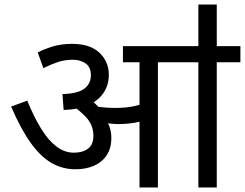

<svg xmlns="http://www.w3.org/2000/svg" viewBox="-20 -825 1078 845"><path d="M675 -551V0H594V-551H521V-622H779V-551ZM298 -632Q376 -632 417.5 -593Q459 -554 459 -495Q459 -452 436.5 -417.5Q414 -383 370 -363Q326 -343 260 -341L255 -411Q323 -413 351.5 -435Q380 -457 380 -494Q380 -530 356.5 -546Q333 -562 302 -562Q265 -562 235 -552Q205 -542 171 -525L146 -594Q172 -608 210.5 -620Q249 -632 298 -632ZM470 -218Q470 -172 449 -141Q428 -110 392.5 -95Q357 -80 312 -80Q255 -80 206.5 -108Q158 -136 114.5 -197Q71 -258 29 -356L100 -382Q129 -311 160.5 -259.5Q192 -208 228 -180.5Q264 -153 305 -153Q343 -153 367 -170.5Q391 -188 391 -227Q391 -275 358 -310Q325 -345 278 -374L337 -377L380 -386Q394 -374 411 -357Q428 -340 438 -323L443 -304Q456 -285 463 -264Q470 -243 470 -218ZM486 -350Q534 -350 569 -357.5Q604 -365 651 -382V-310Q608 -291 573.5 -285Q539 -279 498 -279Q483 -279 463 -281.5Q443 -284 425.5 -287.5Q408 -291 400 -294L353 -350L359 -365Q388 -358 420 -354Q452 -350 486 -350ZM934 -551V0H853V-551H764V-622H1038V-551ZM853 -615V-805H934V-615Z"/></svg>

Font: Noto Sans Devanagari
Style: Regular
Weight: 400
Designer: Jelle Bosma - Monotype Design Team
Foundry: Monotype Imaging Inc.
Version: Version 2.003